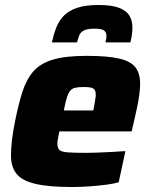

<svg xmlns="http://www.w3.org/2000/svg" viewBox="-20 -742 601 770"><path d="M268 8Q174 8 120.5 -5Q67 -18 45.5 -46Q24 -74 24 -118Q24 -146 28 -180Q32 -214 40 -254Q54 -324 70 -374Q86 -424 114 -456Q142 -488 192.5 -503Q243 -518 327 -518Q412 -518 458.5 -507Q505 -496 523.5 -471.5Q542 -447 542 -406Q542 -387 538.5 -361Q535 -335 529 -307.5Q523 -280 517 -254L508 -215H218Q216 -204 213 -189Q210 -174 210 -167Q210 -149 218 -141Q226 -133 250.5 -131Q275 -129 326 -129Q345 -129 371 -130Q397 -131 426 -132.5Q455 -134 483 -136L456 -11Q436 -5 404.5 -1Q373 3 337.5 5.5Q302 8 268 8ZM236 -299H354L357 -313Q360 -331 362 -342.5Q364 -354 364 -363Q364 -376 359 -382.5Q354 -389 343.5 -391Q333 -393 315 -393Q294 -393 281.5 -390Q269 -387 261.5 -378Q254 -369 248 -350Q242 -331 236 -299ZM188 -572Q195 -604 206 -632Q217 -660 237 -680Q257 -700 290.5 -711Q324 -722 375 -722Q427 -722 456.5 -711Q486 -700 498.5 -680Q511 -660 511 -631Q511 -618 509 -603Q507 -588 503 -572H403Q405 -579 406 -586Q407 -593 407 -599Q407 -612 397.5 -619.5Q388 -627 359 -627Q331 -627 317 -620Q303 -613 298 -600.5Q293 -588 289 -572Z"/></svg>

Font: Saira Thin ExtraBold
Style: Italic
Weight: 800
Italic angle: -12°
Version: Version 1.101